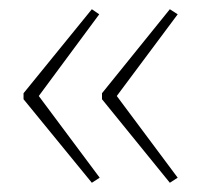

<svg xmlns="http://www.w3.org/2000/svg" viewBox="-20 -487 436 416"><path d="M31 -285V-272L179 -91L196 -102L64 -279L195 -456L179 -467ZM201 -285V-272L348 -91L365 -102L233 -279L365 -456L348 -467Z"/></svg>

Font: Noto Sans Hebrew SemiCondensed Thin
Style: Regular
Weight: 100
Width: 4
Designer: Monotype Design Team
Foundry: Monotype Imaging Inc.
Version: Version 2.004